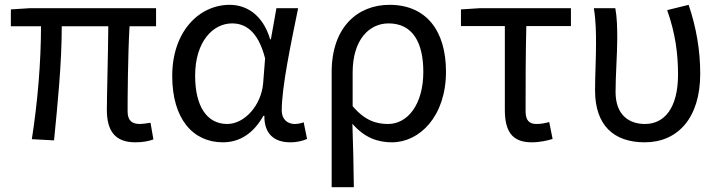

<svg xmlns="http://www.w3.org/2000/svg" viewBox="-20 -577 2984 796"><path d="M541 13C573 13 597 8 616 1L604 -68C583 -65 570 -63 560 -63C526 -63 509 -78 509 -116C509 -169 510 -344 517 -468H627V-543H103L25 -538V-468H150C150 -321 136 -153 112 0L204 5C219 -146 236 -315 236 -468H429C428 -348 423 -179 423 -122C423 -34 457 13 541 13Z M904 13C974 13 1031 -24 1072 -97H1076C1075 -21 1118 13 1183 13C1215 13 1237 6 1253 -1L1239 -70C1228 -66 1214 -63 1202 -63C1172 -63 1148 -82 1148 -119C1148 -218 1187 -400 1216 -543H1126L1103 -414H1100C1069 -518 1000 -557 932 -557C807 -557 694 -448 694 -262C694 -84 780 13 904 13ZM922 -63C838 -63 789 -136 789 -263C789 -406 864 -480 942 -480C993 -480 1049 -453 1079 -335L1071 -232C1063 -140 994 -63 922 -63Z M1355 199H1447C1446 103 1444 34 1441 -64C1491 -6 1546 13 1605 13C1719 13 1829 -94 1829 -280C1829 -451 1746 -557 1595 -557C1463 -557 1355 -465 1355 -278ZM1589 -63C1542 -63 1493 -76 1442 -137V-276C1442 -413 1511 -480 1591 -480C1692 -480 1735 -399 1735 -279C1735 -144 1670 -63 1589 -63Z M2184 13C2218 13 2249 6 2271 -1L2257 -71C2239 -66 2222 -63 2204 -63C2174 -63 2159 -78 2159 -116C2159 -226 2159 -346 2162 -469H2347V-543H1969L1891 -538V-469H2073V-122C2073 -34 2102 13 2184 13Z M2653 13C2789 13 2883 -87 2883 -271C2883 -368 2867 -462 2835 -557L2746 -535C2781 -436 2791 -351 2791 -268C2791 -127 2733 -63 2654 -63C2589 -63 2532 -99 2532 -196C2532 -263 2539 -355 2539 -416C2539 -464 2538 -505 2531 -543H2442C2451 -486 2451 -438 2451 -394C2451 -330 2447 -266 2447 -202C2447 -58 2524 13 2653 13Z"/></svg>

Font: Noto Sans Japanese Regular
Style: Regular
Weight: 400
Designer: Ryoko NISHIZUKA (kana & ideographs); Paul D. Hunt (Latin, Greek & Cyrillic); Wenlong ZHANG (bopomofo); Sandoll Communica
Foundry: Adobe Systems Incorporated
Version: Version 1.000;PS 1;hotconv 1.0.78;makeotf.lib2.5.61930